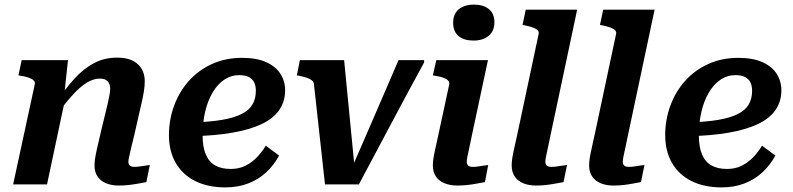

<svg xmlns="http://www.w3.org/2000/svg" viewBox="-20 -800 3439 833"><path d="M37 0H184L266 -386L259 -390L275 -539H74L60 -473L71 -471Q91 -468 105 -463Q119 -458 126 -451Q133 -444 131 -435ZM563 -216 593 -348Q600 -377 604 -401.5Q608 -426 608 -447Q608 -494 577.5 -522Q547 -550 488 -550Q432 -550 386.5 -525.5Q341 -501 301 -456.5Q261 -412 222 -354L230 -307Q265 -355 296 -389Q327 -423 356 -441Q385 -459 413 -459Q437 -459 447.5 -447Q458 -435 458 -416Q458 -403 455 -388Q452 -373 447 -349L417 -225Q407 -182 401 -155.5Q395 -129 392.5 -112.5Q390 -96 390 -82Q390 -54 403 -34.5Q416 -15 440 -5Q464 5 495 5Q518 5 539.5 2.5Q561 0 580 -3.5Q599 -7 615 -10L630 -84Q622 -83 611 -81.5Q600 -80 587.5 -78Q575 -76 563 -76Q550 -76 543.5 -81.5Q537 -87 537 -98Q537 -105 540 -119Q543 -133 548.5 -156.5Q554 -180 563 -216Z M958 13Q882 13 827 -14.5Q772 -42 742.5 -93Q713 -144 713 -214Q713 -280 735 -340.5Q757 -401 798.5 -448Q840 -495 899 -522Q958 -549 1030 -549Q1093 -549 1134.5 -530.5Q1176 -512 1196.5 -480Q1217 -448 1217 -408Q1217 -359 1191 -322Q1165 -285 1113.5 -261Q1062 -237 986.5 -224Q911 -211 811 -209L816 -269Q891 -271 943.5 -280Q996 -289 1028.5 -305.5Q1061 -322 1075.5 -347Q1090 -372 1090 -406Q1090 -428 1082.5 -443Q1075 -458 1059 -466Q1043 -474 1018 -474Q982 -474 952.5 -454Q923 -434 902 -398Q881 -362 870 -315Q859 -268 859 -213Q859 -162 873 -129.5Q887 -97 914 -82Q941 -67 981 -67Q1017 -67 1045 -81Q1073 -95 1095 -118Q1117 -141 1133 -168L1191 -125Q1168 -83 1134.5 -52Q1101 -21 1056.5 -4Q1012 13 958 13Z M1473 -539H1281L1268 -473L1279 -471Q1298 -467 1311.5 -462.5Q1325 -458 1333 -451.5Q1341 -445 1342 -435L1390 0H1537Q1572 -66 1607.5 -132.5Q1643 -199 1678 -265Q1713 -331 1748.5 -397Q1784 -463 1820 -529V-539H1709Q1684 -480 1658 -420.5Q1632 -361 1606.5 -301.5Q1581 -242 1555 -182.5Q1529 -123 1503 -63L1521 -46Z M1858 -82Q1858 -97 1860.5 -113.5Q1863 -130 1869 -156Q1875 -182 1884 -225L1929 -434Q1931 -444 1924 -451Q1917 -458 1903 -463Q1889 -468 1869 -471L1858 -473L1873 -539H2097L2028 -216Q2021 -180 2015.5 -156.5Q2010 -133 2007.5 -119Q2005 -105 2005 -98Q2005 -87 2011.5 -81.5Q2018 -76 2031 -76Q2044 -76 2056 -78Q2068 -80 2079 -81.5Q2090 -83 2098 -84L2084 -10Q2068 -7 2049 -3.5Q2030 0 2008.5 2.5Q1987 5 1964 5Q1933 5 1908.5 -5Q1884 -15 1871 -34.5Q1858 -54 1858 -82ZM1946 -701Q1946 -740 1970.5 -760Q1995 -780 2037 -780Q2077 -780 2101 -760.5Q2125 -741 2125 -704Q2125 -665 2100 -644.5Q2075 -624 2034 -624Q1993 -624 1969.5 -643.5Q1946 -663 1946 -701Z M2317 -653Q2319 -663 2312 -669.5Q2305 -676 2291 -681Q2277 -686 2257 -690L2247 -692L2261 -758H2484L2369 -216Q2362 -180 2356.5 -156.5Q2351 -133 2348.5 -119Q2346 -105 2346 -98Q2346 -87 2352.5 -81.5Q2359 -76 2372 -76Q2385 -76 2397 -78Q2409 -80 2420 -81.5Q2431 -83 2440 -84L2425 -10Q2409 -7 2390 -3.5Q2371 0 2350 2.5Q2329 5 2306 5Q2274 5 2250 -5Q2226 -15 2213 -34.5Q2200 -54 2200 -82Q2200 -97 2202.5 -113.5Q2205 -130 2211 -156.5Q2217 -183 2226 -225Z M2653 -653Q2655 -663 2648 -669.5Q2641 -676 2627 -681Q2613 -686 2593 -690L2583 -692L2597 -758H2820L2705 -216Q2698 -180 2692.5 -156.5Q2687 -133 2684.5 -119Q2682 -105 2682 -98Q2682 -87 2688.5 -81.5Q2695 -76 2708 -76Q2721 -76 2733 -78Q2745 -80 2756 -81.5Q2767 -83 2776 -84L2761 -10Q2745 -7 2726 -3.5Q2707 0 2686 2.5Q2665 5 2642 5Q2610 5 2586 -5Q2562 -15 2549 -34.5Q2536 -54 2536 -82Q2536 -97 2538.5 -113.5Q2541 -130 2547 -156.5Q2553 -183 2562 -225Z M3111 13Q3035 13 2980 -14.5Q2925 -42 2895.5 -93Q2866 -144 2866 -214Q2866 -280 2888 -340.5Q2910 -401 2951.5 -448Q2993 -495 3052 -522Q3111 -549 3183 -549Q3246 -549 3287.5 -530.5Q3329 -512 3349.5 -480Q3370 -448 3370 -408Q3370 -359 3344 -322Q3318 -285 3266.5 -261Q3215 -237 3139.5 -224Q3064 -211 2964 -209L2969 -269Q3044 -271 3096.5 -280Q3149 -289 3181.5 -305.5Q3214 -322 3228.5 -347Q3243 -372 3243 -406Q3243 -428 3235.5 -443Q3228 -458 3212 -466Q3196 -474 3171 -474Q3135 -474 3105.5 -454Q3076 -434 3055 -398Q3034 -362 3023 -315Q3012 -268 3012 -213Q3012 -162 3026 -129.5Q3040 -97 3067 -82Q3094 -67 3134 -67Q3170 -67 3198 -81Q3226 -95 3248 -118Q3270 -141 3286 -168L3344 -125Q3321 -83 3287.5 -52Q3254 -21 3209.5 -4Q3165 13 3111 13Z"/></svg>

Font: Roboto Serif 20pt SemiBold
Style: Italic
Weight: 600
Italic angle: -10°
Version: Version 1.007